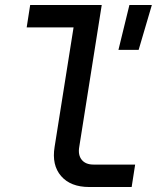

<svg xmlns="http://www.w3.org/2000/svg" viewBox="-20 -750 640 770"><path d="M338 0Q263 0 225 -44Q187 -88 199 -161L275 -640H87L101 -730H388L298 -162Q292 -129 307.5 -109.5Q323 -90 355 -90H522L508 0ZM455 -550 499 -730H589L536 -550Z"/></svg>

Font: JetBrains Mono NL Medium
Style: Italic
Weight: 500
Italic angle: -9°
Monospace: yes
Designer: Philipp Nurullin, Konstantin Bulenkov
Foundry: JetBrains
Version: Version 2.305; ttfautohint (v1.8.4.7-5d5b)